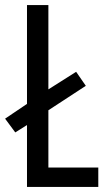

<svg xmlns="http://www.w3.org/2000/svg" viewBox="-27 -734 426 754"><path d="M79 0V-243L33 -214L-7 -268L79 -326V-714H163V-383L272 -452L310 -397L163 -301V-76H359V0Z"/></svg>

Font: Noto Sans Thai ExtCond
Style: Regular
Weight: 400
Width: 2
Designer: Monotype Design Team
Foundry: Monotype Imaging Inc.
Version: Version 2.002; ttfautohint (v1.8.4.7-5d5b)